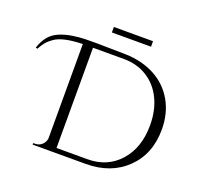

<svg xmlns="http://www.w3.org/2000/svg" viewBox="-239 -991 1217 1152"><g transform="rotate(20 369.0 -415.0)"><path d="M298 -795V-830H548V-795ZM420 -700Q526 -697 607 -654Q688 -611 733.5 -532Q779 -453 779 -350Q779 -193 679.5 -96.5Q580 0 420 0H81L82 -10H94Q119 -10 137 -26.5Q155 -43 158 -67V-670Q33 -667 -19 -631Q-46 -612 -60 -594.5Q-74 -577 -89 -550L-100 -554Q-85 -598 -61.5 -627Q-38 -656 -0.5 -672Q37 -688 82 -695Q127 -702 165 -702.5Q203 -703 238.5 -703Q274 -703 420 -700ZM223 -670V-30H420Q547 -30 625.5 -118Q704 -206 704 -350Q704 -445 668.5 -517.5Q633 -590 568.5 -630Q504 -670 420 -670Z"/></g></svg>

Font: Cinzel Decorative
Style: Regular
Weight: 400
Designer: Natanael Gama
Version: Version 1.002;PS 001.002;hotconv 1.0.56;makeotf.lib2.0.21325